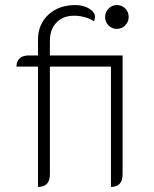

<svg xmlns="http://www.w3.org/2000/svg" viewBox="-20 -729 608 758"><path d="M130 -466H45Q45 -487 57.5 -498.5Q70 -510 92 -510H130V-572Q130 -633 171 -671Q212 -709 278 -709Q309 -709 332 -695Q355 -681 355 -663Q355 -654 351 -645Q337 -655 315 -661Q293 -667 273 -667Q229 -667 203 -640Q177 -613 177 -568V-510H464V-41Q464 9 418 9V-466H177V-41Q177 9 130 9ZM395 -662Q395 -681 408.5 -695Q422 -709 441 -709Q461 -709 474.5 -695.5Q488 -682 488 -662Q488 -643 474.5 -629Q461 -615 441 -615Q422 -615 408.5 -628.5Q395 -642 395 -662Z"/></svg>

Font: K2D Thin
Style: Regular
Weight: 100
Designer: Katatrad Aksorn Co.,Ltd.
Foundry: Cadson Demak Co.,Ltd.
Version: Version 1.000; ttfautohint (v1.6)